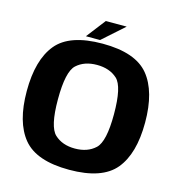

<svg xmlns="http://www.w3.org/2000/svg" viewBox="-117 -902 940 1010"><g transform="rotate(15 353.0 -397.0)"><path d="M350.2 5.5Q529.4 5.5 601 -81.3Q672.6 -168.1 672.6 -337.5Q672.6 -507.1 601 -594.1Q529.4 -681.1 350.2 -681.1Q170.9 -681.1 99.6 -594.4Q28.2 -507.6 28.2 -337.5Q28.2 -168.1 99.8 -81.3Q171.4 5.5 350.2 5.5ZM350.2 -110.2Q281.6 -110.2 239.7 -149.3Q197.8 -188.3 197.8 -337.5Q197.8 -488.8 239.7 -527.2Q281.6 -565.5 350.2 -565.5Q419.2 -565.5 461.1 -527.2Q503 -488.8 503 -337.5Q503 -188.3 461.1 -149.3Q419.2 -110.2 350.2 -110.2ZM254.1 -696H331.2L448.4 -800.4H334.6Z"/></g></svg>

Font: Anybody Thin
Style: Regular
Weight: 100
Designer: Tyler Finck
Foundry: Etcetera Type Company
Version: Version 1.114;gftools[0.9.25]